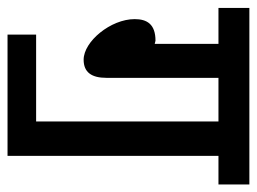

<svg xmlns="http://www.w3.org/2000/svg" viewBox="-104 -558 666 497"><g transform="rotate(90 228.5 -309.0)"><path d="M69 -70V4H383V-542H457V-622H0V-542H93V-377L85 -379C42 -379 29 -357 29 -325C29 -263 87 -193 134 -193C167 -193 181 -214 181 -252V-542H294V-70Z"/></g></svg>

Font: Noto Sans Devanagari UI ExtraCondensed Medium
Style: Regular
Weight: 500
Width: 2
Designer: Jelle Bosma - Monotype Design Team
Foundry: Monotype Imaging Inc.
Version: Version 2.003